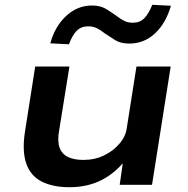

<svg xmlns="http://www.w3.org/2000/svg" viewBox="-20 -772 785 802"><path d="M270 10Q200 10 153.5 -14Q107 -38 89.5 -89.5Q72 -141 84 -220L127 -494H270L227 -227Q219 -182 229 -155Q239 -128 264.5 -116Q290 -104 328 -104Q376 -104 415 -123Q454 -142 480 -173Q506 -204 510 -240L550 -494H693L615 0H480L495 -105H505Q462 -49 403.5 -19.5Q345 10 270 10ZM268 -587 190 -591Q210 -663 257 -706Q304 -749 364 -749Q400 -749 424 -734Q448 -719 469 -704Q483 -693 498.5 -685Q514 -677 535 -677Q564 -677 582.5 -695.5Q601 -714 616 -752L694 -748Q673 -675 627.5 -632.5Q582 -590 520 -590Q484 -590 461 -604.5Q438 -619 417 -633Q402 -645 386 -653.5Q370 -662 348 -662Q319 -662 300.5 -643.5Q282 -625 268 -587Z"/></svg>

Font: Nunito Sans 10pt Expanded
Style: Bold Italic
Weight: 700
Width: 7
Italic angle: -9°
Designer: Vernon Adams
Foundry: Vernon Adams
Version: Version 3.101;gftools[0.9.27]